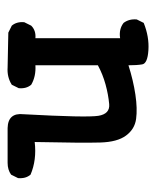

<svg xmlns="http://www.w3.org/2000/svg" viewBox="31 -470 437 540"><g transform="rotate(90 250.0 -200.5)"><path d="M438.5 -2.9H340.8Q296.9 -3.9 301.8 -47.9Q311.5 -225.6 306.2 -258.3Q300.8 -291 273.4 -288.6Q246.1 -286.1 217.8 -278.3Q189.5 -270.5 164.1 -256.8V-81.1Q195.3 -83 218.8 -69.3Q230.5 -55.7 228.5 -34.2L218.8 -14.6Q197.3 -1 169.9 -2.9L72.3 -4.9L52.7 -14.6Q41 -28.3 43 -49.8L52.7 -69.3Q66.4 -83 87.9 -81.1V-319.3Q62.5 -315.4 44.9 -329.1Q33.2 -344.7 35.2 -366.2L44.9 -385.7Q84 -401.4 121.6 -398.9Q159.2 -396.5 161.6 -381.3Q164.1 -366.2 164.1 -342.8Q207 -356.4 246.6 -362.3Q286.1 -368.2 314.9 -364.3Q343.8 -360.4 361.8 -335.9Q379.9 -311.5 381.3 -263.7Q382.8 -215.8 379.9 -79.1Q430.7 -85 471.7 -67.4Q483.4 -53.7 481.4 -32.2L471.7 -12.7Q458 -2.9 438.5 -2.9Z"/></g></svg>

Font: JasonHandwriting4
Style: Regular
Weight: 400
Version: Version 1.01.21